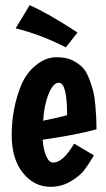

<svg xmlns="http://www.w3.org/2000/svg" viewBox="-20 -697 407 738"><path d="M184 -72Q222 -72 265 -145L341 -100Q322 -67 304.5 -44Q287 -21 252 0Q217 21 174 21Q111 21 68 -32.5Q25 -86 25 -177Q25 -281 62 -371Q82 -418 119.5 -447.5Q157 -477 196.5 -477Q236 -477 260 -464.5Q284 -452 298.5 -436.5Q313 -421 324 -391Q335 -361 339.5 -342Q344 -323 347 -287Q351 -239 351 -200Q271 -178 144 -160Q147 -120 158 -96Q169 -72 184 -72ZM206 -379Q184 -379 166.5 -335Q149 -291 146 -233Q199 -244 238 -254Q238 -379 206 -379ZM278 -572 233 -515Q135 -565 40 -588L94 -677Q165 -646 278 -572Z"/></svg>

Font: Boogaloo
Style: Regular
Weight: 400
Designer: John Vargas Beltran
Foundry: John Vargas Beltran
Version: Version 1.002